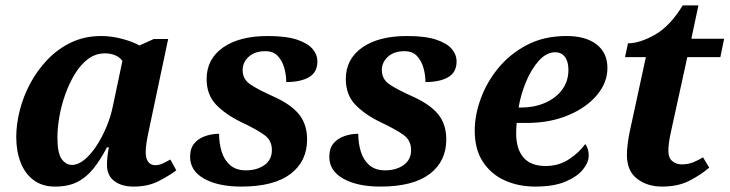

<svg xmlns="http://www.w3.org/2000/svg" viewBox="-20 -679 2694 709"><path d="M183 10Q136 10 104 -14Q72 -38 56 -79.5Q40 -121 40 -173Q40 -220 53 -271.5Q66 -323 92 -371.5Q118 -420 156 -459.5Q194 -499 243.5 -522.5Q293 -546 354 -546Q393 -546 433 -535Q473 -524 495 -511L548 -535H601L535 -223Q533 -212 528.5 -192Q524 -172 521 -151.5Q518 -131 518 -118Q518 -93 527.5 -81Q537 -69 553 -69Q567 -69 580 -75Q593 -81 609 -90L631 -50Q606 -31 566.5 -10.5Q527 10 473 10Q429 10 402 -10.5Q375 -31 375 -70Q375 -99 382 -135H375Q351 -89 325 -56.5Q299 -24 265.5 -7Q232 10 183 10ZM246 -70Q268 -70 291 -88.5Q314 -107 335 -138.5Q356 -170 372.5 -209Q389 -248 397 -288L432 -454Q422 -468 405 -475Q388 -482 368 -482Q333 -482 305 -461Q277 -440 256 -405Q235 -370 220.5 -329Q206 -288 199 -246.5Q192 -205 192 -172Q192 -114 207.5 -92Q223 -70 246 -70Z M871 10Q786 10 734 -19Q682 -48 682 -100Q682 -131 697.5 -149.5Q713 -168 738 -176.5Q763 -185 789 -185Q789 -150 798.5 -119Q808 -88 830 -69Q852 -50 888 -50Q929 -50 956.5 -69.5Q984 -89 984 -125Q984 -160 957 -180Q930 -200 871 -228Q813 -256 778 -292.5Q743 -329 743 -387Q743 -461 803.5 -503.5Q864 -546 969 -546Q1037 -546 1077 -532.5Q1117 -519 1134.5 -498Q1152 -477 1152 -452Q1152 -412 1121 -394Q1090 -376 1037 -376Q1037 -403 1029.5 -429Q1022 -455 1005.5 -472.5Q989 -490 960 -490Q921 -490 898.5 -469.5Q876 -449 876 -420Q876 -387 903.5 -368Q931 -349 989 -323Q1054 -294 1084 -257Q1114 -220 1114 -164Q1114 -83 1052.5 -36.5Q991 10 871 10Z M1385 10Q1300 10 1248 -19Q1196 -48 1196 -100Q1196 -131 1211.5 -149.5Q1227 -168 1252 -176.5Q1277 -185 1303 -185Q1303 -150 1312.5 -119Q1322 -88 1344 -69Q1366 -50 1402 -50Q1443 -50 1470.5 -69.5Q1498 -89 1498 -125Q1498 -160 1471 -180Q1444 -200 1385 -228Q1327 -256 1292 -292.5Q1257 -329 1257 -387Q1257 -461 1317.5 -503.5Q1378 -546 1483 -546Q1551 -546 1591 -532.5Q1631 -519 1648.5 -498Q1666 -477 1666 -452Q1666 -412 1635 -394Q1604 -376 1551 -376Q1551 -403 1543.5 -429Q1536 -455 1519.5 -472.5Q1503 -490 1474 -490Q1435 -490 1412.5 -469.5Q1390 -449 1390 -420Q1390 -387 1417.5 -368Q1445 -349 1503 -323Q1568 -294 1598 -257Q1628 -220 1628 -164Q1628 -83 1566.5 -36.5Q1505 10 1385 10Z M1956 10Q1895 10 1844.5 -12.5Q1794 -35 1763.5 -81Q1733 -127 1733 -197Q1733 -253 1755 -314Q1777 -375 1820 -427.5Q1863 -480 1926 -513Q1989 -546 2072 -546Q2143 -546 2183 -515Q2223 -484 2223 -428Q2223 -374 2184.5 -328Q2146 -282 2078.5 -253.5Q2011 -225 1925 -225H1888Q1887 -215 1886.5 -205Q1886 -195 1886 -187Q1886 -129 1913 -97.5Q1940 -66 1995 -66Q2044 -66 2082 -91.5Q2120 -117 2141 -147Q2154 -131 2154 -104Q2154 -80 2133 -53.5Q2112 -27 2068.5 -8.5Q2025 10 1956 10ZM1904 -282Q1954 -282 1993.5 -299.5Q2033 -317 2056 -348Q2079 -379 2079 -421Q2079 -452 2066 -469Q2053 -486 2030 -486Q1998 -486 1970 -455Q1942 -424 1922.5 -377Q1903 -330 1895 -282Z M2425 10Q2370 10 2332.5 -19Q2295 -48 2295 -107Q2295 -125 2298 -148.5Q2301 -172 2305 -191L2365 -468H2288L2299 -519Q2342 -519 2398 -550.5Q2454 -582 2501 -659H2559L2533 -536H2654L2640 -468H2518L2458 -194Q2453 -172 2450.5 -154Q2448 -136 2448 -122Q2448 -97 2462 -84.5Q2476 -72 2498 -72Q2521 -72 2540.5 -80Q2560 -88 2576 -98L2599 -60Q2566 -32 2524.5 -11Q2483 10 2425 10Z"/></svg>

Font: Noto Serif
Style: Bold Italic
Weight: 700
Italic angle: -12°
Designer: Monotype Design Team
Foundry: Monotype Imaging Inc.
Version: Version 2.013